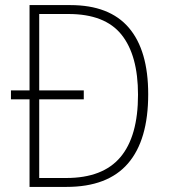

<svg xmlns="http://www.w3.org/2000/svg" viewBox="-20 -734 662 754"><path d="M256 -714Q410 -714 486 -625Q562 -536 562 -364Q562 -184 482.5 -92Q403 0 241 0H96V-344H23V-379H96V-714ZM249 -679H134V-379H309V-344H134V-35H240Q384 -35 453 -117Q522 -199 522 -362Q522 -517 457 -598Q392 -679 249 -679Z"/></svg>

Font: Noto Sans Gujarati UI SemiCondensed ExtraLight
Style: Regular
Weight: 200
Width: 4
Designer: Jelle Bosma - Monotype Design Team, Universal Thirst
Foundry: Monotype Imaging Inc.
Version: Version 2.106; ttfautohint (v1.8.4.7-5d5b)